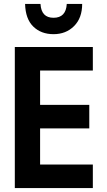

<svg xmlns="http://www.w3.org/2000/svg" viewBox="-20 -952 540 972"><path d="M396 -932H318Q314 -862 251 -862Q189 -862 185 -932H107Q109 -856 148.5 -817.5Q188 -779 251 -779Q314 -779 355 -820Q396 -861 396 -932ZM450 0V-119H183V-302H432V-421H183V-595H450V-714H55V0Z"/></svg>

Font: Noto Sans Mono UI Condensed
Style: Bold
Weight: 700
Width: 3
Designer: Monotype Design team
Foundry: Monotype Imaging Inc.
Version: 1.000